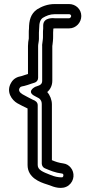

<svg xmlns="http://www.w3.org/2000/svg" viewBox="-20 -757 445 947"><path d="M172 -565V-596C172 -602 173 -608 173 -614C173 -648 180 -661 191 -669C208 -679 226 -687 250 -687H321C327 -687 331 -682 331 -678C331 -672 325 -667 321 -667H250C250 -667 193 -675 193 -631V-616C192 -606 192 -601 192 -596V-579C192 -572 192 -567 191 -561L189 -545C187 -535 188 -534 188 -530V-359C188 -344 181 -337 160 -331C156 -330 152 -328 149 -326C149 -326 110 -304 152 -283C170 -274 176 -271 180 -264C184 -258 186 -253 186 -242V50C186 60 193 70 201 73C227 84 252 95 286 99C294 100 295 111 289 117C285 119 260 117 243 111L227 105C191 91 166 81 166 57V-238C166 -253 154 -261 142 -265C126 -273 105 -284 91 -292C76 -301 70 -312 77 -323C81 -329 84 -330 89 -331L99 -333C108 -335 123 -340 137 -345L150 -349C161 -352 168 -362 168 -373V-530C168 -540 172 -553 172 -565ZM213 -303C228 -316 238 -335 238 -359V-530C238 -533 239 -534 239 -537L241 -555C242 -564 242 -572 242 -579V-596C242 -602 243 -608 243 -614V-616C245 -616 250 -617 250 -617H321C355 -617 381 -646 381 -678C381 -712 353 -737 321 -737H250C214 -737 186 -725 163 -711C131 -689 123 -655 123 -616C122 -608 122 -601 122 -596V-567C120 -557 118 -544 118 -530V-392C110 -389 100 -387 87 -382C65 -378 47 -370 35 -349C8 -304 39 -263 65 -248C80 -239 98 -231 116 -222V57C116 120 178 142 210 152L225 157C242 164 287 182 319 157C348 134 349 94 329 70C320 59 308 51 292 49C270 46 255 41 236 33V-242C236 -264 227 -287 213 -303Z"/></svg>

Font: Electronic
Style: Outline
Weight: 700
Version: Version 1.011